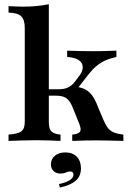

<svg xmlns="http://www.w3.org/2000/svg" viewBox="-20 -651 591 887"><path d="M19.4 0V-29Q62.9 -32.3 78.6 -44.4Q94.4 -56.5 94.4 -87.1V-521.8Q94.4 -560.5 77.4 -576.2Q60.5 -591.9 19.4 -592.7V-622.6Q40.3 -621.8 56.5 -621Q72.6 -620.2 87.9 -620.2Q150 -620.2 205.6 -631.5V-87.1Q205.6 -56.5 216.9 -44.4Q228.2 -32.3 259.7 -29V0Q240.3 -0.8 210.5 -2Q180.6 -3.2 151.6 -3.2Q115.3 -3.2 77 -2Q38.7 -0.8 19.4 0ZM313.7 0V-29Q342.7 -32.3 349.6 -42.3Q356.5 -52.4 346.8 -77.4L315.3 -155.6Q303.2 -185.5 286.7 -197.2Q270.2 -208.9 241.1 -208.9H192.7V-238.7H252.4Q276.6 -238.7 294 -246.8Q311.3 -254.8 326.6 -274.2L341.9 -295.2Q357.3 -312.9 360.9 -329.4Q364.5 -346 357.7 -358.5Q350.8 -371 333.9 -378.6Q316.9 -386.3 290.3 -387.9V-416.9Q315.3 -416.1 344.4 -415.3Q373.4 -414.5 408.1 -414.5Q428.2 -414.5 445.6 -414.9Q462.9 -415.3 480.2 -415.7Q497.6 -416.1 517.7 -416.9V-387.9Q488.7 -381.5 466.9 -371.8Q445.2 -362.1 426.6 -346.8Q408.1 -331.5 389.5 -308.1L329 -230.6L318.5 -251.6Q350 -249.2 370.6 -239.5Q391.1 -229.8 405.6 -210.1Q420.2 -190.3 433.1 -155.6L457.3 -98.4Q467.7 -73.4 479 -59.3Q490.3 -45.2 506.9 -38.7Q523.4 -32.3 550 -29V0Q523.4 -0.8 502.4 -1.2Q481.5 -1.6 463.3 -2Q445.2 -2.4 426.6 -2.4Q400.8 -2.4 374.6 -2Q348.4 -1.6 313.7 0ZM256.5 215.3 252.4 199.2Q284.7 192.7 302 181.5Q319.4 170.2 319.4 155.6Q319.4 141.1 304 141.1Q293.5 141.1 284.3 146Q275 150.8 258.9 150.8Q239.5 150.8 227.4 139.1Q215.3 127.4 215.3 108.1Q215.3 83.9 233.5 68.5Q251.6 53.2 281.5 53.2Q315.3 53.2 334.7 73Q354 92.7 354 126.6Q354 162.1 330.2 183.5Q306.5 204.8 256.5 215.3Z"/></svg>

Font: Playfair
Style: Bold
Weight: 700
Designer: Claus Eggers Sørensen
Foundry: Claus Eggers Sørensen
Version: Version 2.001;gftools[0.9.30]